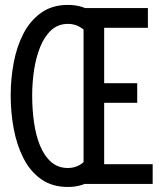

<svg xmlns="http://www.w3.org/2000/svg" viewBox="-20 -732 656 764"><path d="M250.5 12Q187.5 12 143.8 -19Q100 -50 73.2 -102.8Q46.5 -155.5 34.5 -220Q22.5 -284.5 22.5 -352Q22.5 -418 34.5 -482.2Q46.5 -546.5 73.2 -598.2Q100 -650 143.8 -681.2Q187.5 -712.5 250.5 -712.5Q283 -712.5 310 -703.2Q337 -694 358 -676L333.5 -593Q317.5 -613.5 296.8 -625.2Q276 -637 250.5 -637Q211 -637 183.8 -611.8Q156.5 -586.5 139.8 -544.8Q123 -503 115.5 -452.8Q108 -402.5 108 -352Q108 -296 115.5 -244Q123 -192 139.8 -151.5Q156.5 -111 183.8 -87.2Q211 -63.5 250.5 -63.5Q278 -63.5 299.8 -77.2Q321.5 -91 338 -115L360.5 -25Q338 -7.5 310.8 2.2Q283.5 12 250.5 12ZM312.5 0V-700H568.5V-621.5H394.5V-401H526V-323H394.5V-78.5H587.5V0Z"/></svg>

Font: Overpass Mono
Style: Regular
Weight: 400
Designer: Delve Withrington, Dave Bailey
Foundry: Delve Fonts LLC
Version: Version 4.000